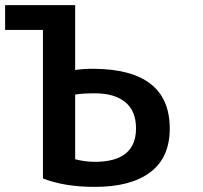

<svg xmlns="http://www.w3.org/2000/svg" viewBox="-40 -716 795 751"><path d="M-20 -696H254V-442Q283 -447 326 -447Q624 -445 624 -213Q624 -100 548 -42.5Q472 15 331 15Q212 15 128 -18V-599H-20ZM492 -214Q492 -282 450 -316.5Q408 -351 331 -351Q282 -351 254 -346V-93Q294 -83 331 -83Q492 -83 492 -214Z"/></svg>

Font: Repo
Style: DemiBold
Weight: 600
Designer: Stefan Peev
Foundry: Context Ltd
Version: Version 001.000